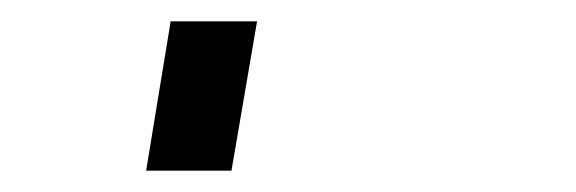

<svg xmlns="http://www.w3.org/2000/svg" viewBox="-20 60 540 180"><path d="M117 220 140 80H221L197 220Z"/></svg>

Font: Iosevka SS04 Medium Oblique
Style: Regular
Weight: 500
Italic angle: -9°
Monospace: yes
Designer: Belleve Invis
Foundry: Belleve Invis
Version: Version 19.0.0; ttfautohint (v1.8.4)